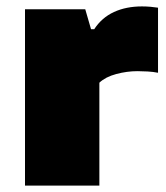

<svg xmlns="http://www.w3.org/2000/svg" viewBox="-20 -579 519 599"><path d="M58 0V-550H246L264 -488H274Q297.5 -524 335.5 -541.5Q373.5 -559 423 -559Q436.5 -559 450 -557.8Q463.5 -556.5 473 -555V-352Q458 -355 440.8 -356Q423.5 -357 409 -357Q376 -357 342.5 -348Q309 -339 290 -321V0Z"/></svg>

Font: Encode Sans Expanded Expanded Black
Style: Regular
Weight: 900
Width: 7
Designer: Multiple Designers
Foundry: Impallari Type
Version: Version 3.000; ttfautohint (v1.8.3) -l 8 -r 50 -G 200 -x 14 